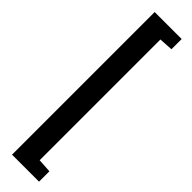

<svg xmlns="http://www.w3.org/2000/svg" viewBox="-310 -721 850 850"><g transform="rotate(45 114.5 -296.5)"><path d="M36 150V-743H205V-679L140 -675V81L205 85V150Z"/></g></svg>

Font: Saira Ultra Condensed
Style: Bold
Weight: 700
Width: 1
Designer: Hector Gatti with collaboration of the Omnibus-Type team
Foundry: Omnibus-Type
Version: Version 1.001; ttfautohint (v1.8)